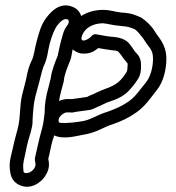

<svg xmlns="http://www.w3.org/2000/svg" viewBox="-20 -712 659 719"><path d="M148 -51C159 -67 165 -84 163 -104L161 -116V-118C167 -140 170 -162 176 -183L183 -205C219 -188 271 -204 289 -207C340 -214 367 -236 400 -246C435 -258 463 -271 492 -292C527 -317 548 -351 569 -377C591 -405 603 -450 603 -492C603 -547 572 -573 560 -594C549 -613 530 -632 509 -646C508 -647 506 -647 505 -648L485 -656C470 -662 451 -664 435 -665C412 -667 393 -675 366 -675C336 -675 307 -667 284 -652C280 -665 271 -678 255 -685C205 -708 170 -667 153 -645C134 -620 126 -589 118 -560C109 -528 108 -502 98 -484C89 -466 82 -441 78 -416L64 -361C52 -316 58 -273 46 -229L37 -195C33 -182 31 -170 28 -157C24 -136 13 -109 17 -77L19 -64C22 -44 34 -28 51 -20C95 2 134 -30 148 -51ZM72 -65C68 -67 69 -67 68 -70L67 -83C65 -101 72 -121 77 -147C79 -158 82 -171 85 -183L95 -217C98 -230 103 -244 102 -264C104 -297 106 -326 112 -349L127 -405C132 -423 137 -447 143 -463C159 -495 159 -523 166 -548C174 -577 182 -598 193 -615C202 -627 219 -646 234 -639C236 -638 242 -630 232 -617C226 -609 219 -598 215 -582L209 -560C203 -539 200 -519 196 -503C186 -478 174 -450 170 -419L161 -383C153 -355 147 -325 147 -287C145 -268 142 -247 137 -229L128 -195C122 -172 118 -149 113 -130C111 -123 110 -118 111 -110L113 -98C115 -78 87 -58 72 -65ZM348 -532C361 -530 380 -526 398 -524C421 -522 420 -522 427 -514L435 -504C439 -497 444 -491 450 -484C460 -472 458 -474 458 -472C457 -460 458 -449 454 -442C433 -410 419 -395 374 -379C356 -373 332 -360 321 -356C312 -353 307 -349 306 -349C290 -346 269 -344 249 -341H245H239C226 -342 213 -339 201 -334C203 -347 206 -359 209 -371L219 -408V-411C222 -436 233 -461 243 -486C248 -499 249 -514 252 -527C259 -521 272 -514 282 -512C316 -508 333 -520 348 -532ZM338 -584C331 -584 326 -581 322 -576C310 -562 273 -546 289 -583C298 -604 323 -624 365 -625C386 -623 402 -617 431 -615C446 -614 458 -612 467 -609L484 -603C496 -595 506 -581 517 -567C539 -531 553 -528 553 -492C553 -458 543 -427 530 -408C505 -377 488 -351 463 -333C439 -316 415 -305 384 -294C338 -280 320 -262 282 -257C239 -250 203 -250 201 -254C196 -263 202 -276 215 -285C225 -292 229 -291 237 -291H242C253 -290 248 -290 263 -293C280 -296 296 -297 314 -300C328 -302 336 -308 339 -309C357 -316 378 -328 389 -331C414 -339 444 -351 464 -374C477 -388 487 -401 496 -415C507 -431 509 -453 508 -468C509 -498 493 -510 488 -516C482 -523 479 -528 476 -533L467 -545C453 -565 428 -572 402 -574C386 -575 360 -580 338 -584Z"/></svg>

Font: Dictator
Style: Stencil
Weight: 500
Version: Version MIL.1277